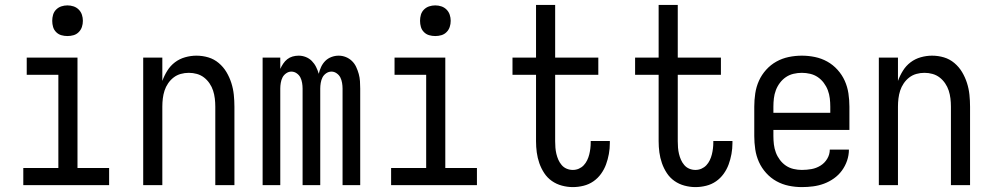

<svg xmlns="http://www.w3.org/2000/svg" viewBox="-20 -755 4040 783"><path d="M75 0V-70H218V-450H89V-520H296V-70H425V0ZM255 -608Q242 -608 230 -611.5Q218 -615 209 -624Q200 -633 196.5 -645Q193 -657 193 -670Q193 -683 196.5 -695Q200 -707 209 -716Q218 -725 230 -729Q242 -733 255 -733Q268 -733 280 -729Q292 -725 301 -716Q310 -707 314 -695Q318 -683 318 -670Q318 -657 314 -645Q310 -633 301 -624Q292 -615 280 -611.5Q268 -608 255 -608Z M564 0V-520H642V-425Q650 -447 662.5 -467Q675 -487 693.5 -501Q712 -515 735 -521.5Q758 -528 781 -528Q806 -528 829.5 -521Q853 -514 872 -498Q891 -482 903.5 -461Q916 -440 923.5 -416.5Q931 -393 933.5 -368.5Q936 -344 936 -320V0H858V-320Q858 -337 856 -353.5Q854 -370 849 -385.5Q844 -401 834.5 -415Q825 -429 812 -439Q799 -449 783 -453.5Q767 -458 750 -458Q733 -458 717 -453.5Q701 -449 688 -439Q675 -429 665.5 -415Q656 -401 651 -385.5Q646 -370 644 -353.5Q642 -337 642 -320V0Z M1051 0V-520H1123V-474Q1128 -485 1135 -495.5Q1142 -506 1151.5 -513.5Q1161 -521 1173 -524.5Q1185 -528 1198 -528Q1213 -528 1227 -522.5Q1241 -517 1251.5 -506.5Q1262 -496 1269 -482Q1276 -468 1280 -454Q1283 -468 1289.5 -482Q1296 -496 1306.5 -506.5Q1317 -517 1331.5 -522.5Q1346 -528 1361 -528Q1376 -528 1390 -522.5Q1404 -517 1415 -506.5Q1426 -496 1432.5 -482Q1439 -468 1443 -453.5Q1447 -439 1448 -424Q1449 -409 1449 -394V0H1377V-394Q1377 -405 1375 -417Q1373 -429 1368 -439Q1363 -449 1353 -456Q1343 -463 1332 -463Q1320 -463 1310 -456Q1300 -449 1295 -439Q1290 -429 1288 -417Q1286 -405 1286 -394V0H1214V-394Q1214 -405 1212 -417Q1210 -429 1205 -439Q1200 -449 1190 -456Q1180 -463 1168 -463Q1157 -463 1147 -456Q1137 -449 1132 -439Q1127 -429 1125 -417Q1123 -405 1123 -394V0Z M1575 0V-70H1718V-450H1589V-520H1796V-70H1925V0ZM1755 -608Q1742 -608 1730 -611.5Q1718 -615 1709 -624Q1700 -633 1696.5 -645Q1693 -657 1693 -670Q1693 -683 1696.5 -695Q1700 -707 1709 -716Q1718 -725 1730 -729Q1742 -733 1755 -733Q1768 -733 1780 -729Q1792 -725 1801 -716Q1810 -707 1814 -695Q1818 -683 1818 -670Q1818 -657 1814 -645Q1810 -633 1801 -624Q1792 -615 1780 -611.5Q1768 -608 1755 -608Z M2316 8Q2294 8 2271.5 2Q2249 -4 2230.5 -17Q2212 -30 2199.5 -49Q2187 -68 2179.5 -89.5Q2172 -111 2169 -133.5Q2166 -156 2166 -179V-450H2070V-520H2166V-735H2244V-520H2420V-450H2244V-179Q2244 -166 2245 -153Q2246 -140 2249 -127.5Q2252 -115 2257 -103.5Q2262 -92 2270.5 -82Q2279 -72 2291 -67Q2303 -62 2316 -62Q2329 -62 2340.5 -67Q2352 -72 2360.5 -81Q2369 -90 2374.5 -101.5Q2380 -113 2383 -125Q2386 -137 2387.5 -149.5Q2389 -162 2389 -174V-180H2467V-171Q2467 -149 2463 -127Q2459 -105 2451.5 -84.5Q2444 -64 2431 -46Q2418 -28 2400 -15.5Q2382 -3 2360 2.5Q2338 8 2316 8Z M2816 8Q2794 8 2771.5 2Q2749 -4 2730.5 -17Q2712 -30 2699.5 -49Q2687 -68 2679.5 -89.5Q2672 -111 2669 -133.5Q2666 -156 2666 -179V-450H2570V-520H2666V-735H2744V-520H2920V-450H2744V-179Q2744 -166 2745 -153Q2746 -140 2749 -127.5Q2752 -115 2757 -103.5Q2762 -92 2770.5 -82Q2779 -72 2791 -67Q2803 -62 2816 -62Q2829 -62 2840.5 -67Q2852 -72 2860.5 -81Q2869 -90 2874.5 -101.5Q2880 -113 2883 -125Q2886 -137 2887.5 -149.5Q2889 -162 2889 -174V-180H2967V-171Q2967 -149 2963 -127Q2959 -105 2951.5 -84.5Q2944 -64 2931 -46Q2918 -28 2900 -15.5Q2882 -3 2860 2.5Q2838 8 2816 8Z M3250 8Q3223 8 3196.5 2.5Q3170 -3 3146.5 -16Q3123 -29 3104.5 -49.5Q3086 -70 3075 -94.5Q3064 -119 3060 -146Q3056 -173 3056 -200V-320Q3056 -347 3060 -374Q3064 -401 3075 -425.5Q3086 -450 3104.5 -470.5Q3123 -491 3146.5 -504Q3170 -517 3196.5 -522.5Q3223 -528 3250 -528Q3277 -528 3303.5 -522.5Q3330 -517 3353.5 -504Q3377 -491 3395.5 -470.5Q3414 -450 3425 -425.5Q3436 -401 3440 -374Q3444 -347 3444 -320V-225H3134V-200Q3134 -183 3136 -166Q3138 -149 3144 -133Q3150 -117 3160.5 -103Q3171 -89 3185 -79.5Q3199 -70 3216 -66Q3233 -62 3250 -62Q3270 -62 3289.5 -65.5Q3309 -69 3326 -79.5Q3343 -90 3353.5 -107.5Q3364 -125 3364 -145H3442Q3442 -122 3434.5 -100Q3427 -78 3413.5 -59.5Q3400 -41 3381 -27.5Q3362 -14 3340.5 -6Q3319 2 3296 5Q3273 8 3250 8ZM3366 -295V-320Q3366 -337 3364 -354Q3362 -371 3356 -387Q3350 -403 3339.5 -417Q3329 -431 3315 -440.5Q3301 -450 3284 -454Q3267 -458 3250 -458Q3233 -458 3216 -454Q3199 -450 3185 -440.5Q3171 -431 3160.5 -417Q3150 -403 3144 -387Q3138 -371 3136 -354Q3134 -337 3134 -320V-295Z M3564 0V-520H3642V-425Q3650 -447 3662.5 -467Q3675 -487 3693.5 -501Q3712 -515 3735 -521.5Q3758 -528 3781 -528Q3806 -528 3829.5 -521Q3853 -514 3872 -498Q3891 -482 3903.5 -461Q3916 -440 3923.5 -416.5Q3931 -393 3933.5 -368.5Q3936 -344 3936 -320V0H3858V-320Q3858 -337 3856 -353.5Q3854 -370 3849 -385.5Q3844 -401 3834.5 -415Q3825 -429 3812 -439Q3799 -449 3783 -453.5Q3767 -458 3750 -458Q3733 -458 3717 -453.5Q3701 -449 3688 -439Q3675 -429 3665.5 -415Q3656 -401 3651 -385.5Q3646 -370 3644 -353.5Q3642 -337 3642 -320V0Z"/></svg>

Font: Iosevka Custom
Style: Regular
Weight: 400
Monospace: yes
Designer: Belleve Invis
Foundry: Belleve Invis
Version: Version 32.5.0; ttfautohint (v1.8.4)